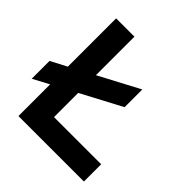

<svg xmlns="http://www.w3.org/2000/svg" viewBox="-178 -777 904 904"><g transform="rotate(45 274.0 -325.0)"><path d="M2.5 -287 82.5 -329V-650.5H204.5V-394L406.5 -501V-383L204.5 -276V-115H518.5V0H82.5V-211L2.5 -168.5Z"/></g></svg>

Font: Overused Grotesk SemiBold
Style: Regular
Weight: 610
Version: Version 0.004